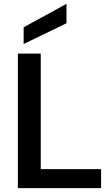

<svg xmlns="http://www.w3.org/2000/svg" viewBox="-20 -979 571 999"><path d="M326 -959V-858L103 -750V-837ZM192 -700V-99H506V0H73V-700Z"/></svg>

Font: Albert Sans SemiBold
Style: Regular
Weight: 600
Designer: Andreas Rasmussen
Foundry: a.Foundry
Version: Version 1.025